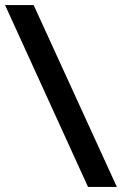

<svg xmlns="http://www.w3.org/2000/svg" viewBox="-46 -609 482 759"><path d="M-26 -589H87L416 130H302Z"/></svg>

Font: Podkova
Style: Bold
Weight: 700
Designer: Ilya Yudin
Foundry: Cyreal (www.cyreal.org)
Version: Version 2.102; ttfautohint (v1.8.1.43-b0c9)